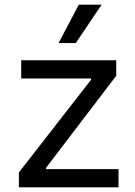

<svg xmlns="http://www.w3.org/2000/svg" viewBox="-20 -804 581 824"><path d="M61.1 -63.9 370.7 -461.6V-467.3H71V-545.5H478.7V-478.7L177.6 -83.8V-78.1H488.6V0H61.1ZM318.2 -784.1H416.2L305.4 -619.3H231.5Z"/></svg>

Font: Interop
Style: Regular
Weight: 400
Designer: Rasmus Andersson, Google, Jang Haemin
Foundry: jhaemin
Version: Version 1.008